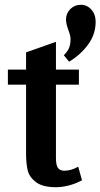

<svg xmlns="http://www.w3.org/2000/svg" viewBox="-20 -771 420 803"><path d="M323 -17Q295 -2 266.5 5Q238 12 215 12Q158 12 130 -9.5Q102 -31 95.5 -60Q89 -89 89 -130V-417H13V-480H89V-552L214 -596V-480H310V-417H214V-110Q214 -80 222.5 -68.5Q231 -57 249 -57Q278 -57 307 -74ZM380 -680Q380 -627 348 -584Q316 -541 269 -513L247 -540Q263 -556 269 -571Q275 -586 275 -608Q275 -622 266 -645Q256 -673 256 -689Q256 -715 274 -733Q292 -751 318 -751Q344 -751 362 -731Q380 -711 380 -680Z"/></svg>

Font: Arya
Style: Bold
Weight: 700
Designer: Eduardo Rodriguez Tunni, Modular Infotech
Foundry: Eduardo Rodriguez Tunni, Modular Infotech
Version: Version 1.002